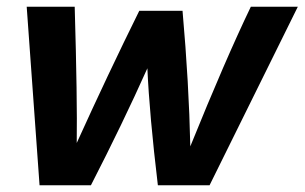

<svg xmlns="http://www.w3.org/2000/svg" viewBox="-20 -548 901 568"><path d="M861 -528 600 0H447Q422 -209 416 -346Q343 -183 249 0H97L59 -528H201Q209 -253 207 -125Q300 -330 392 -516H520Q539 -301 543 -115Q647 -372 722 -528Z"/></svg>

Font: Nacelle Bold
Style: Italic
Weight: 700
Italic angle: -12°
Designer: Sora Sagano
Foundry: Sora Sagano
Version: Version 1.000;FEAKit 1.0